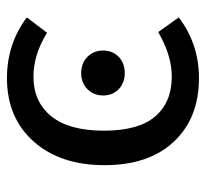

<svg xmlns="http://www.w3.org/2000/svg" viewBox="-40 -539 591 551"><g transform="rotate(-90 255.5 -263.5)"><path d="M307 -539Q405 -539 481 -482L437 -424Q374 -463 311 -463Q239 -463 197.5 -412Q156 -361 156 -261Q156 -161 197 -113.5Q238 -66 311 -66Q372 -66 439 -105L481 -46Q405 12 307 12Q192 12 124.5 -60Q57 -132 57 -259Q57 -386 125 -462.5Q193 -539 307 -539ZM321 -326Q350 -326 368 -308Q386 -290 386 -263Q386 -236 368 -218.5Q350 -201 321 -201Q293 -201 275 -218.5Q257 -236 257 -263Q257 -290 275 -308Q293 -326 321 -326Z"/></g></svg>

Font: Fira Sans
Style: Regular
Weight: 400
Designer: Carrois Corporate & Edenspiekermann AG
Foundry: Carrois Corporate GbR & Edenspiekermann AG
Version: Version 4.106;PS 004.106;hotconv 1.0.70;makeotf.lib2.5.58329